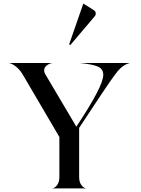

<svg xmlns="http://www.w3.org/2000/svg" viewBox="-20 -1052 785 1072"><path d="M705.1 -700.2Q668 -691.4 637.7 -655.3Q607.4 -619.1 507.8 -467.8Q455.1 -387.7 421.9 -337.9V-63.5Q421.9 -34.2 435.5 -17.1Q449.2 0 463.9 0H268.6Q284.2 0 297.9 -17.1Q311.5 -34.2 311.5 -63.5V-287.1L106.4 -636.7Q89.8 -665 65.9 -682.6Q42 -700.2 27.3 -700.2H276.4Q260.7 -700.2 243.7 -688.5Q226.6 -676.8 226.6 -659.2Q226.6 -647.5 233.4 -636.7L406.2 -344.7Q556.6 -570.3 556.6 -633.8Q556.6 -667 526.4 -680.2Q496.1 -693.4 426.8 -700.2ZM508.8 -960.9 372.1 -799.8 366.2 -804.7 445.3 -1032.2 503.9 -995.1Q514.6 -989.3 514.6 -975.6Q514.6 -966.8 508.8 -960.9Z"/></svg>

Font: Olivea
Style: LigaturesFont
Weight: 400
Designer: Achmad Aprilia Pratama
Version: Version 001.000